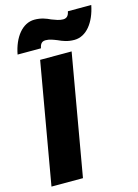

<svg xmlns="http://www.w3.org/2000/svg" viewBox="-136 -999 772 1072"><g transform="rotate(-15 250.5 -462.5)"><path d="M24 0H206L328 -700H146ZM32 -761H167C171 -779 177 -798 203 -798C227 -798 247 -789 268 -781C294 -769 321 -758 360 -758C430 -758 482 -826 501 -922H366C362 -904 355 -885 329 -885C306 -885 286 -894 264 -902C239 -914 211 -925 173 -925C103 -925 50 -857 32 -761Z"/></g></svg>

Font: Fixel Display ExtraBold
Style: Italic
Weight: 800
Italic angle: -10°
Designer: AlfaBravo + MacPaw
Foundry: Kyrylo Tkachov, Marchela Mozhyna, Serhii Makarenko, Maria Weinstein, Zakhar Kryvoshyya
Version: Version 1.210;Glyphs 3.2 (3217)